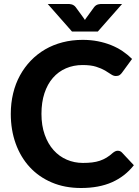

<svg xmlns="http://www.w3.org/2000/svg" viewBox="-20 -933 698 961"><path d="M569.5 -178.5Q582 -178.5 590.5 -169.5L650 -106Q606 -50 540.8 -21Q475.5 8 385.5 8Q304 8 239 -19.8Q174 -47.5 128.5 -97Q83 -146.5 58.5 -214.5Q34 -282.5 34 -363Q34 -417 45.8 -465.8Q57.5 -514.5 80 -555.5Q102.5 -596.5 134.2 -629.5Q166 -662.5 206 -685.8Q246 -709 293.2 -721.2Q340.5 -733.5 394 -733.5Q434 -733.5 469.8 -726.5Q505.5 -719.5 536.5 -707Q567.5 -694.5 593.8 -676.8Q620 -659 641 -638L590.5 -569Q586 -562.5 579 -557.5Q572 -552.5 560 -552.5Q548 -552.5 535.8 -561Q523.5 -569.5 505.8 -580Q488 -590.5 461.2 -599Q434.5 -607.5 393.5 -607.5Q348 -607.5 310 -591Q272 -574.5 244.8 -543.2Q217.5 -512 202.5 -466.5Q187.5 -421 187.5 -363Q187.5 -304.5 203.8 -258.8Q220 -213 248.2 -181.5Q276.5 -150 314.2 -133.8Q352 -117.5 395 -117.5Q420.5 -117.5 441.2 -120Q462 -122.5 479.8 -128.5Q497.5 -134.5 513.2 -144Q529 -153.5 545 -168Q550.5 -172.5 556.5 -175.5Q562.5 -178.5 569.5 -178.5ZM591 -913 469.5 -775H340.5L219 -913H319Q323 -913 328 -912.8Q333 -912.5 338.5 -911Q344 -909.5 349.2 -906.2Q354.5 -903 359 -897L397 -845Q399.5 -842 401.2 -839Q403 -836 405 -833Q407 -836 408.8 -839Q410.5 -842 413 -845L450.5 -896.5Q455 -902.5 460.2 -906Q465.5 -909.5 471 -911Q476.5 -912.5 481.8 -912.8Q487 -913 491 -913Z"/></svg>

Font: Lato 2
Style: Regular
Weight: 800
Designer: Lukasz Dziedzic with Adam Twardoch and Botio Nikoltchev
Foundry: tyPoland Lukasz Dziedzic
Version: Version 2.015; 2015-08-06; http://www.latofonts.com/